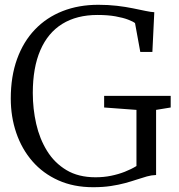

<svg xmlns="http://www.w3.org/2000/svg" viewBox="-20 -771 746 802"><path d="M369 11Q287.5 11 223.5 -17.8Q159.5 -46.5 115.2 -97.5Q71 -148.5 48 -215.8Q25 -283 25 -359.5Q25 -451.5 51.2 -524.2Q77.5 -597 125.8 -647.5Q174 -698 241.2 -724.5Q308.5 -751 391 -751Q431.5 -751 468.2 -746.8Q505 -742.5 535.5 -736.2Q566 -730 588.8 -725.2Q611.5 -720.5 624.5 -720L616.5 -554H566L544 -674.5Q536 -681 515.2 -689Q494.5 -697 462.2 -702.8Q430 -708.5 387.5 -708.5Q300.5 -708.5 240.2 -671.2Q180 -634 148.5 -561.2Q117 -488.5 117 -382.5Q117 -316.5 131.2 -253.8Q145.5 -191 176.5 -140.8Q207.5 -90.5 257.5 -60.5Q307.5 -30.5 379 -30.5Q413.5 -30.5 444 -36.8Q474.5 -43 501.2 -53.5Q528 -64 550 -77.5V-312L415 -322V-370.5H693V-322L632 -312V-40Q613 -39.5 593.5 -34Q574 -28.5 551.5 -21Q529 -13.5 502.5 -6.2Q476 1 443 6Q410 11 369 11Z"/></svg>

Font: Merriweather 48pt Light
Style: Regular
Weight: 300
Version: Version 2.100